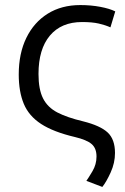

<svg xmlns="http://www.w3.org/2000/svg" viewBox="-20 -550 495 758"><path d="M384 188 321 164Q329 153 345 126Q361 99 361 68Q361 35 341.5 18.5Q322 2 276 -9Q191 -29 142.5 -60.5Q94 -92 74 -140Q54 -188 54 -256Q54 -339 84 -400.5Q114 -462 168.5 -496Q223 -530 297 -530Q339 -530 376 -523Q413 -516 435 -505L416 -442Q396 -451 370 -457Q344 -463 304 -463Q222 -463 177 -409.5Q132 -356 132 -258Q132 -197 150 -161.5Q168 -126 206.5 -106Q245 -86 308 -71Q376 -54 405 -27Q434 0 434 54Q434 93 417 130.5Q400 168 384 188Z"/></svg>

Font: Ubuntu Sans Condensed
Style: Regular
Weight: 400
Width: 3
Designer: Dalton Maag Ltd
Foundry: Dalton Maag Ltd
Version: Version 1.006; ttfautohint (v1.8.4.7-5d5b)